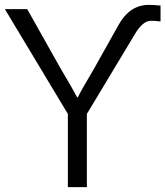

<svg xmlns="http://www.w3.org/2000/svg" viewBox="-24 -769 680 789"><path d="M-3.9 -731.4H87.9L224.6 -488.3Q272.5 -408.2 293 -369.1H295.9Q306.6 -392.6 363.3 -488.3L462.9 -666Q508.8 -749 587.9 -749Q606.4 -749 635.7 -746.1V-680.7Q618.2 -683.6 595.7 -683.6Q562.5 -683.6 529.3 -627L333 -300.8V0H254.9V-300.8Z"/></svg>

Font: Gothic A1
Style: Regular
Weight: 400
Designer: HanYang I&C Co.,Ltd.
Foundry: HanYang I&C Co.,Ltd.
Version: Version 2.50